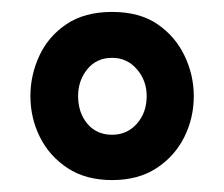

<svg xmlns="http://www.w3.org/2000/svg" viewBox="-20 -740 376 322"><path d="M168 -438Q124 -438 93.5 -458Q63 -478 47 -510Q31 -542 31 -579Q31 -614 46 -646.5Q61 -679 91.5 -699.5Q122 -720 168 -720Q214 -720 244 -699.5Q274 -679 289.5 -646.5Q305 -614 305 -579Q305 -542 289 -510Q273 -478 242.5 -458Q212 -438 168 -438ZM168 -514Q193 -514 209.5 -532.5Q226 -551 226 -579Q226 -605 209.5 -624Q193 -643 168 -643Q142 -643 126.5 -624Q111 -605 111 -579Q111 -551 126.5 -532.5Q142 -514 168 -514Z"/></svg>

Font: Georama Extended Medium
Style: Regular
Weight: 500
Width: 7
Designer: Jean-Baptiste Levee
Foundry: Production Type
Version: Version 1.000